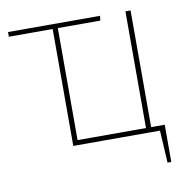

<svg xmlns="http://www.w3.org/2000/svg" viewBox="-75 -594 803 807"><g transform="rotate(-10 326.0 -190.5)"><path d="M534 -21H592V138H576L568 0H198V-499H11V-519H404L401 -499H220V-21H512V-519H534Z"/></g></svg>

Font: FiraGO Thin
Style: Regular
Weight: 100
Designer: bBox Type
Foundry: bBox Type GmbH
Version: Version 1.001;PS 001.001;hotconv 1.0.88;makeotf.lib2.5.64775